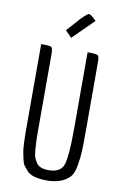

<svg xmlns="http://www.w3.org/2000/svg" viewBox="-101 -984 669 1047"><g transform="rotate(10 234.0 -460.0)"><path d="M333 -297V-720H340Q383 -720 390.5 -714Q398 -708 398 -674V-297Q398 -220 396.5 -184.5Q395 -149 387 -103Q379 -57 362 -39Q319 7 235 7Q151 7 123 -26Q111 -40 103 -50.5Q95 -61 90 -85Q85 -109 82 -124.5Q79 -140 77.5 -174Q76 -208 76 -228V-720H83Q126 -720 133.5 -714Q141 -708 141 -674V-297Q141 -290 141 -258.5Q141 -227 141.5 -204.5Q142 -182 144.5 -149.5Q147 -117 152.5 -103.5Q158 -90 168 -75Q186 -50 235 -50Q303 -50 318 -99.5Q333 -149 333 -297ZM264 -894Q297 -927 305 -927Q315 -927 346 -896L231 -782L196 -818Z"/></g></svg>

Font: Economica
Style: Regular
Weight: 400
Designer: Vicente Lamonaca
Foundry: Vicente Lamonaca
Version: Version 1.101